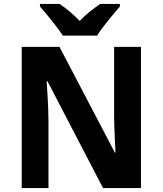

<svg xmlns="http://www.w3.org/2000/svg" viewBox="-20 -951 823 971"><path d="M692.9 0H501L220.2 -540H215.8Q218.8 -502.4 220.7 -465.3Q222.7 -433.6 223.9 -398.7Q225.1 -363.8 225.1 -335.9V0H89.8V-713.9H280.8L561 -179.2H564Q562.5 -216.3 560.5 -252.4Q560.1 -268.1 559.3 -284.4Q558.6 -300.8 558.1 -317.1Q557.6 -333.5 557.4 -348.6Q557.1 -363.8 557.1 -376V-713.9H692.9ZM586.4 -918Q574.2 -903.8 558.3 -885.3Q542.5 -866.7 526.6 -846.9Q510.7 -827.1 496.1 -807.6Q481.4 -788.1 471.2 -771H297.4Q286.6 -788.1 272 -807.6Q257.3 -827.1 241.5 -846.9Q225.6 -866.7 210.2 -885.3Q194.8 -903.8 182.1 -918V-931.2H281.2Q306.2 -914.6 331.5 -893.3Q356.9 -872.1 383.3 -845.2Q408.7 -872.1 435.5 -893.3Q462.4 -914.6 487.3 -931.2H586.4Z"/></svg>

Font: Droid Sans
Style: Bold
Weight: 700
Foundry: Ascender Corporation
Version: Version 1.00 build 112